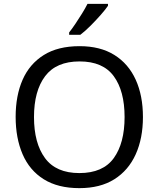

<svg xmlns="http://www.w3.org/2000/svg" viewBox="-20 -1057 821 994"><path d="M720 -451Q720 -341 682.5 -258Q645 -175 572 -129Q499 -83 391 -83Q280 -83 206.5 -129Q133 -175 97 -258.5Q61 -342 61 -452Q61 -562 97 -644Q133 -726 206.5 -772Q280 -818 392 -818Q499 -818 572 -772.5Q645 -727 682.5 -644.5Q720 -562 720 -451ZM156 -451Q156 -316 213 -238.5Q270 -161 391 -161Q513 -161 569 -238.5Q625 -316 625 -451Q625 -586 569 -662.5Q513 -739 392 -739Q271 -739 213.5 -662.5Q156 -586 156 -451ZM539 -1027Q527 -1009 502 -980.5Q477 -952 448.5 -923.5Q420 -895 396 -877H338V-889Q353 -908 370.5 -934Q388 -960 405 -987.5Q422 -1015 433 -1037H539Z"/></svg>

Font: Noto Sans Telugu UI
Style: Regular
Weight: 400
Designer: Jelle Bosma - Monotype Design Team
Foundry: Monotype Imaging Inc.
Version: Version 2.005; ttfautohint (v1.8.4.7-5d5b)